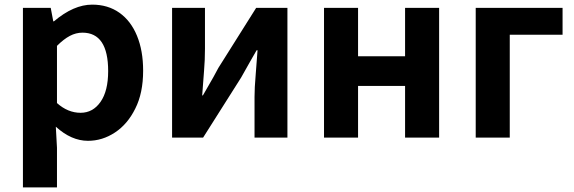

<svg xmlns="http://www.w3.org/2000/svg" viewBox="-20 -594 2478 829"><path d="M79 -560H199L210 -502H213Q298 -574 378 -574Q446 -574 495.5 -539Q545 -504 571.5 -439.5Q598 -375 598 -289Q598 -192 564 -125Q531 -58 476.5 -22Q422 14 360 14Q288 14 221 -47L226 44V215H79ZM447 -287Q447 -453 336 -453Q308 -453 281.5 -439Q255 -425 226 -396V-149Q273 -107 328 -107Q381 -107 414 -154Q447 -201 447 -287Z M723 -560H865V-383Q865 -335 861 -288L853 -182H856L871 -208Q906 -268 923 -301L1086 -560H1221V0H1079V-176Q1079 -214 1084 -272L1092 -377H1088L1061 -330Q1046 -303 1021 -259L857 0H723Z M1379 -560H1526V-351H1729V-560H1876V0H1729V-223H1526V0H1379Z M2034 -560H2409V-444H2181V0H2034Z"/></svg>

Font: Merged Yaku Han JP
Style: Bold
Weight: 700
Designer: Ryoko NISHIZUKA 西塚涼子 (kana, bopomofo & ideographs); Paul D. Hunt (Latin, Greek & Cyrillic); Sandoll Communications 산돌커뮤니
Foundry: Adobe
Version: Version 2.004